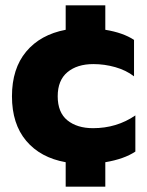

<svg xmlns="http://www.w3.org/2000/svg" viewBox="-20 -601 554 722"><path d="M227 9Q132 -8 78.5 -71.5Q25 -135 25 -239Q25 -343 78.5 -407Q132 -471 227 -489V-581H376V-489Q443 -478 484 -451V-314Q454 -337 413.5 -348.5Q373 -360 331 -360Q270 -360 233.5 -329.5Q197 -299 197 -239Q197 -178 233.5 -148.5Q270 -119 330 -119Q419 -119 489 -167V-31Q447 -3 376 9V101H227Z"/></svg>

Font: Readiness
Style: Bold
Weight: 700
Designer: Katatrad Team
Foundry: CadsonDemak
Version: Version 1.00;January 16, 2020;FontCreator 12.0.0.2550 64-bit